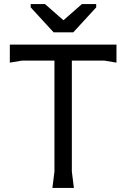

<svg xmlns="http://www.w3.org/2000/svg" viewBox="-20 -918 617 938"><path d="M236 0 246 -80V-664H331V-80L341 0ZM28 -612V-700H549V-612L489 -622H88ZM242 -760 130 -882V-898H200L290 -819L380 -898H450V-882L338 -760Z"/></svg>

Font: AR One Sans
Style: Regular
Weight: 400
Designer: Niteesh Yadav
Foundry: Niteesh Yadav
Version: Version 1.001;gftools[0.9.33]